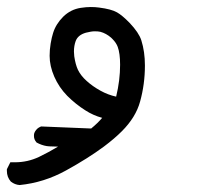

<svg xmlns="http://www.w3.org/2000/svg" viewBox="-41 -203 561 544"><path d="M-21.5 281.2Q-21.5 279.8 -21.5 276.4L-11.7 256.8Q-2.4 256.8 1.5 256.8Q37.1 256.8 69.3 241.7Q96.7 228.5 123.5 212.4Q114.7 211.9 106.4 211.9Q98.1 211.9 91.3 210.9Q76.7 208.5 62.5 200.7L61.5 199.2Q55.2 191.9 55.2 182.1Q55.2 176.3 56.2 174.1Q57.1 171.9 58.1 169.9Q63.5 160.2 74.2 155.8L75.7 155.3L217.3 161.1Q236.3 145.5 248.5 130.9Q223.1 124 201.2 109.9Q173.3 92.3 149.4 68.4Q126 44.4 112.8 14.2Q99.6 -16.1 99.6 -44.9Q99.6 -62 102.5 -79.6Q105.5 -97.2 109.4 -109.4Q117.2 -134.8 138.2 -155.8Q159.2 -176.3 187.5 -180.7Q203.1 -183.1 216.1 -183.1Q229 -183.1 239.7 -181.6Q274.4 -177.2 290.5 -168Q305.2 -159.7 326.2 -138.2Q352.5 -110.4 359.4 -88.9Q369.6 -56.6 369.6 -17.6Q369.6 35.6 356 84.5Q343.8 129.4 304.2 168.9Q283.7 189.5 253.9 211.9Q208.5 245.6 146 280Q83.5 314.5 14.6 321.3Q1 320.3 -10.3 311.5Q-21.5 298.8 -21.5 281.2ZM288.1 70.8Q299.3 24.4 299.3 -19.5Q299.3 -51.8 292.5 -70.3Q288.1 -82 277.8 -92.3L273.9 -96.2Q259.8 -108.4 243.7 -112.8Q237.3 -114.3 227.5 -114.3Q217.8 -114.3 202.6 -110.4Q179.7 -104 173.3 -86.4Q168.5 -72.8 168.5 -57.1Q168.5 -50.8 169.4 -43.5Q172.9 -20 179.7 -5.4Q188 11.7 204.6 26.4Q221.2 41.5 243.2 53.7Q265.1 65.9 288.1 70.8Z"/></svg>

Font: Bakudai
Style: Bold
Weight: 700
Version: Version 1.48